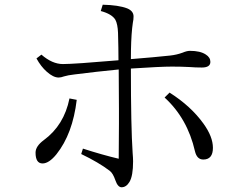

<svg xmlns="http://www.w3.org/2000/svg" viewBox="-20 -790 1040 815"><path d="M482.9 -534.2Q482.9 -584 481 -650.4Q479.5 -688 469.7 -706.1Q455.1 -730.5 407.7 -743.2L416 -770Q482.9 -768.6 520 -754.4Q546.9 -743.2 546.9 -720.2Q546.9 -706.5 543.9 -693.4L541 -670.4Q535.6 -618.7 535.6 -539.1Q634.3 -546.9 702.1 -554.2Q729.5 -557.1 754.9 -566.4Q773.4 -574.2 786.1 -574.2Q830.1 -574.2 853.5 -558.6Q873 -546.4 873 -527.3Q873 -503.4 836.9 -503.4Q809.1 -503.4 785.2 -505.4Q750 -507.3 710 -507.3Q661.1 -507.3 535.6 -499Q535.6 -252 543 -141.1Q544.9 -119.1 544.9 -105Q544.9 -43.5 529.8 -18.1Q516.1 4.9 496.1 4.9Q480 4.9 469.7 -24.9Q459.5 -54.7 445.8 -64.9Q398.9 -100.6 324.7 -136.2L332 -159.2Q415.5 -132.3 483.9 -116.2Q484.9 -182.1 484.9 -263.2V-328.1Q484.9 -399.9 483.9 -495.1Q388.7 -485.8 296.9 -474.1Q267.6 -470.7 252 -465.8Q238.8 -460.9 229 -460.9Q206.1 -460.9 178.7 -485.4Q153.8 -507.3 134.8 -542L155.8 -558.1Q201.7 -518.1 247.1 -518.1Q294.9 -518.1 482.9 -534.2ZM274.9 -372.1 305.7 -366.2Q288.6 -221.7 219.7 -135.3Q188 -96.2 160.6 -96.2Q130.9 -96.2 130.9 -142.1Q130.9 -169.4 166 -195.3Q252 -258.3 274.9 -372.1ZM699.7 -397Q790.5 -339.4 843.8 -265.1Q883.8 -209.5 883.8 -162.6Q883.8 -112.8 842.8 -112.8Q815.9 -112.8 807.6 -147.9Q775.9 -287.1 678.7 -376Z"/></svg>

Font: I.Ming
Style: Regular
Weight: 400
Designer: Ichiten Fonts Project
Version: Version 5.10 Mar 24, 2018